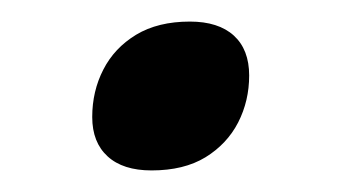

<svg xmlns="http://www.w3.org/2000/svg" viewBox="-20 -346 315 178"><path d="M156 -326Q182.5 -326 196.8 -313Q211 -300 211 -276Q211 -252.5 200.8 -232.5Q190.5 -212.5 170.5 -200.2Q150.5 -188 120.5 -188Q94 -188 79.8 -201Q65.5 -214 65.5 -237.5Q65.5 -261.5 75.8 -281.5Q86 -301.5 106.2 -313.8Q126.5 -326 156 -326Z"/></svg>

Font: Newsreader 7pt
Style: Italic
Weight: 400
Italic angle: -17°
Designer: Hugues Gentile
Foundry: Production Type
Version: Version 1.003